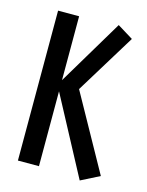

<svg xmlns="http://www.w3.org/2000/svg" viewBox="-101 -690 587 767"><g transform="rotate(15 192.5 -307.0)"><path d="M304 13 119 -334 294 -627 359 -587 207 -339 381 -26ZM45 -620H132V0H45Z"/></g></svg>

Font: Smooch Sans Thin SemiBold
Style: Regular
Weight: 600
Version: Version 1.010